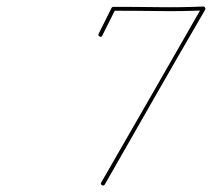

<svg xmlns="http://www.w3.org/2000/svg" viewBox="-20 -564 651 590"><path d="M294 -454Q291 -449 286 -452Q281 -454 283 -460Q293 -480 303 -500Q313 -520 323 -540Q323 -540 325 -542Q327 -543 328 -543Q397 -543 466.5 -542Q536 -541 605 -544Q608 -544 610 -541Q612 -538 611 -535Q533 -401 456 -266.5Q379 -132 302 3Q302 3 302 3Q302 3 302 3Q299 8 293 5Q288 2 291 -3Q368 -137 445.5 -271.5Q523 -406 600 -541Q602 -544 605 -538Q609 -532 606 -532Q536 -529 467 -530Q398 -531 328 -531Q327 -531 331 -533Q334 -535 334 -534Q324 -514 314 -494Q304 -474 294 -454Q294 -454 294 -454Q294 -454 294 -454Z"/></svg>

Font: FRB American Cursive Guidelines Arrows Thin
Style: Italic
Weight: 100
Italic angle: -25°
Version: Version 2.0;Modular Font Editor K font №1